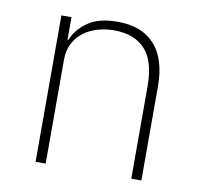

<svg xmlns="http://www.w3.org/2000/svg" viewBox="-64 -588 687 656"><g transform="rotate(10 279.5 -260.0)"><path d="M100 0V-508H135V-430H138Q153 -467 190.5 -493.5Q228 -520 294 -520Q378 -520 422.5 -470.5Q467 -421 467 -326V0H432V-320Q432 -408 394.5 -448.5Q357 -489 286 -489Q257 -489 229.5 -481Q202 -473 181 -457Q160 -441 147.5 -417Q135 -393 135 -361V0Z"/></g></svg>

Font: IBM Plex Sans Hebrew ExtraLight
Style: Regular
Weight: 200
Designer: Mike Abbink, Paul van der Laan, Pieter van Rosmalen, Yanek Iontef
Foundry: Bold Monday
Version: Version 1.2